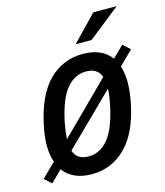

<svg xmlns="http://www.w3.org/2000/svg" viewBox="-136 -771 742 863"><g transform="rotate(-15 235.0 -339.5)"><path d="M436 -423Q447 -388 447 -348Q447 -303 435 -246Q408 -117 342.5 -53Q277 11 186 11Q97 11 54 -47L2 5L-30 -25L34 -88Q22 -121 22 -166Q22 -209 34 -263Q62 -394 127 -458Q192 -522 284 -522Q373 -522 415 -465L467 -516L500 -486ZM117 -170 347 -398Q332 -442 278 -442Q225 -442 187 -396.5Q149 -351 127 -246Q119 -204 117 -170ZM354 -342 123 -115Q138 -70 191 -70Q245 -70 283 -115.5Q321 -161 343 -263Q353 -313 354 -342ZM379 -690H488L339 -572H265Z"/></g></svg>

Font: Decalotype Medium Italic
Style: Regular
Weight: 500
Italic angle: -12°
Designer: Alfredo Marco Pradil
Foundry: Alfredo Marco Pradil
Version: Version 1.0